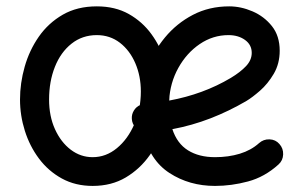

<svg xmlns="http://www.w3.org/2000/svg" viewBox="-20 -555 978 613"><path d="M869.1 -29.8Q824.7 10.3 771.7 24.4Q718.8 38.6 666.5 38.6Q584.5 38.6 521 -2.7Q457.5 -43.9 436.5 -133.3Q422.4 -137.2 412.1 -148.4Q401.9 -159.7 400.9 -175.3Q399.9 -189.9 407.5 -202.1Q415 -214.4 427.7 -219.7Q428.7 -277.8 449 -334Q469.2 -390.1 506.6 -435.3Q543.9 -480.5 595.9 -507.6Q647.9 -534.7 711.9 -534.7Q749 -534.7 786.1 -518.8Q823.2 -502.9 848.1 -471.7Q873 -440.4 873 -393.1Q873 -351.6 854 -319.3Q835 -287.1 810.1 -265.4Q785.2 -243.7 767.1 -232.9Q711.4 -200.2 652.1 -177.2Q592.8 -154.3 530.3 -142.6Q545.4 -96.7 580.3 -75Q615.2 -53.2 666.5 -53.2Q709.5 -53.2 745.6 -64.2Q781.7 -75.2 807.1 -98.1Q821.3 -110.8 840.6 -110.1Q859.9 -109.4 872.1 -95.2Q884.8 -81.1 884 -61.8Q883.3 -42.5 869.1 -29.8ZM709.5 -442.9Q659.7 -442.9 617.7 -414.3Q575.7 -385.7 549.3 -338.1Q522.9 -290.5 520 -233.9Q628.9 -253.9 716.8 -306.2Q747.6 -324.7 765.6 -344Q783.7 -363.3 783.7 -386.2Q783.7 -412.1 762.2 -427.5Q740.7 -442.9 709.5 -442.9ZM289.1 -534.7Q347.7 -534.7 391.1 -510.3Q434.6 -485.8 463.6 -445.8Q492.7 -405.8 507.1 -357.9Q521.5 -310.1 521.5 -262.7Q521.5 -210.9 505.6 -157.7Q489.7 -104.5 458.5 -60.1Q427.2 -15.6 381.6 11.5Q335.9 38.6 275.9 38.6Q220.7 38.6 177.5 14.9Q134.3 -8.8 104.5 -48.6Q74.7 -88.4 59.3 -137.5Q43.9 -186.5 43.9 -237.3Q43.9 -289.6 58.8 -342Q73.7 -394.5 104 -438Q134.3 -481.4 180.4 -508.1Q226.6 -534.7 289.1 -534.7ZM289.1 -442.9Q242.7 -442.9 208.3 -415.5Q173.8 -388.2 155.3 -341.6Q136.7 -294.9 136.7 -237.3Q136.7 -184.1 155.5 -142.6Q174.3 -101.1 205.8 -77.1Q237.3 -53.2 275.9 -53.2Q318.4 -53.2 353.3 -82Q388.2 -110.8 408.9 -158.7Q429.7 -206.5 429.7 -262.7Q429.7 -312 412.1 -353Q394.5 -394 362.8 -418.5Q331.1 -442.9 289.1 -442.9Z"/></svg>

Font: Mikhak-DS2-FD Medium
Style: Regular
Weight: 500
Designer: Amin Abedi
Version: Version 3.4